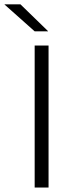

<svg xmlns="http://www.w3.org/2000/svg" viewBox="-74 -844 320 864"><path d="M144.5 0H82V-639H144.5ZM18 -824.5 142 -704V-703H82L-53.5 -823.5V-824.5Z"/></svg>

Font: Anek Latin Medium Light
Style: Regular
Weight: 300
Version: Version 1.003